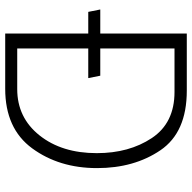

<svg xmlns="http://www.w3.org/2000/svg" viewBox="-20 -700 720 719"><g transform="rotate(90 339.5 -340.0)"><path d="M105 0V-311H24L15 -356H105V-680H319Q475 -680 542 -581.5Q609 -483 609 -344Q609 -202 535 -101Q461 0 312 0ZM263 -356 272 -311H161V-45H313Q420 -45 486.5 -128.5Q553 -212 553 -343Q553 -464 496.5 -549Q440 -634 324 -634H161V-356Z"/></g></svg>

Font: Palanquin ExtraLight
Style: Regular
Weight: 275
Designer: Pria Ravichandran
Version: Version 1.001